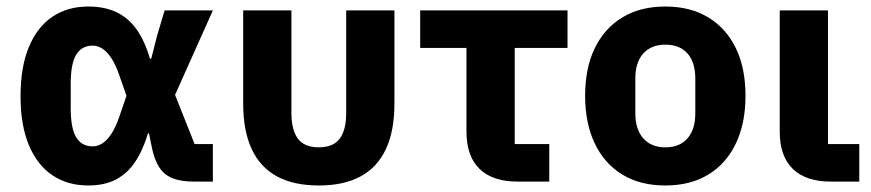

<svg xmlns="http://www.w3.org/2000/svg" viewBox="-20 -557 2672 589"><path d="M633 -115V0H574Q516 0 487 -23Q458 -46 446 -104L437 -148H434Q418 -95 394 -59.5Q370 -24 335 -6Q300 12 251 12Q187 12 140.5 -19.5Q94 -51 68.5 -112Q43 -173 43 -262Q43 -351 68.5 -412.5Q94 -474 140.5 -505.5Q187 -537 251 -537Q300 -537 336.5 -520Q373 -503 398.5 -467.5Q424 -432 440 -377H444L462 -448L485 -525H633L517 -266L577 -115ZM264 -108Q280 -108 294.5 -117.5Q309 -127 322 -147Q335 -167 346 -199L368 -263L346 -326Q335 -358 322 -378Q309 -398 294.5 -407.5Q280 -417 264 -417Q231 -417 214 -389.5Q197 -362 197 -302V-223Q197 -163 214 -135.5Q231 -108 264 -108Z M874 -525V-210Q874 -175 883 -151.5Q892 -128 910.5 -116.5Q929 -105 958 -105Q987 -105 1005.5 -116.5Q1024 -128 1033 -151.5Q1042 -175 1042 -210V-525H1190V-239Q1190 -156 1164 -100Q1138 -44 1086.5 -16Q1035 12 958 12Q881 12 829.5 -16Q778 -44 752 -100Q726 -156 726 -239V-525Z M1665 0H1567Q1491 0 1451 -39Q1411 -78 1411 -153V-410H1269V-525H1721V-410H1559V-115H1665Z M2021 12Q1944 12 1889 -21.5Q1834 -55 1804.5 -117Q1775 -179 1775 -263Q1775 -348 1804.5 -409Q1834 -470 1889 -503.5Q1944 -537 2021 -537Q2098 -537 2153 -503.5Q2208 -470 2237.5 -409Q2267 -348 2267 -263Q2267 -179 2237.5 -117Q2208 -55 2153 -21.5Q2098 12 2021 12ZM2021 -105Q2065 -105 2089 -132.5Q2113 -160 2113 -209V-316Q2113 -366 2089 -393Q2065 -420 2021 -420Q1978 -420 1953.5 -393Q1929 -366 1929 -316V-209Q1929 -160 1953.5 -132.5Q1978 -105 2021 -105Z M2616 -115V0H2528Q2452 0 2412 -39Q2372 -78 2372 -153V-525H2520V-115Z"/></svg>

Font: IBM Plex Sans Var
Style: Regular
Weight: 400
Designer: Mike Abbink, Paul van der Laan, Pieter van Rosmalen
Foundry: Bold Monday
Version: Version 3.000